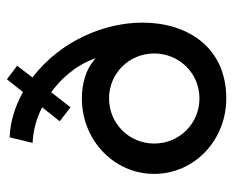

<svg xmlns="http://www.w3.org/2000/svg" viewBox="-80 -591 679 559"><g transform="rotate(-90 259.5 -311.5)"><path d="M313.5 -556.6 347.7 -601.1 308.1 -630.9 271 -584C231 -606.4 186.5 -621.1 139.2 -623L123 -556.2C159.2 -554.2 193.8 -545.4 226.6 -528.3L186 -477.1L226.6 -445.8L270.5 -502C304.7 -477.1 348.6 -434.1 369.6 -372.1C336.9 -402.8 292 -412.6 252.4 -412.6C130.4 -412.6 32.7 -318.8 32.7 -202.1C32.7 -85.4 130.4 7.8 252.4 7.8C400.9 7.8 473.1 -104.5 473.1 -236.3C473.1 -345.7 421.4 -473.6 313.5 -556.6ZM252.4 -70.3C179.2 -70.3 121.1 -128.9 121.1 -202.1C121.1 -274.9 179.2 -333.5 252.4 -333.5C325.7 -333.5 383.3 -274.9 383.3 -202.1C383.3 -128.9 325.7 -70.3 252.4 -70.3Z"/></g></svg>

Font: Now Medium
Style: Regular
Weight: 500
Designer: Alfredo Marco Pradil
Foundry: Alfredo Marco Pradil
Version: Version 1.200;hotconv 1.0.109;makeotfexe 2.5.65596